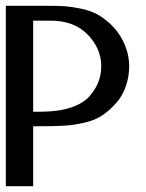

<svg xmlns="http://www.w3.org/2000/svg" viewBox="-20 -640 502 660"><path d="M328 -413Q328 -473 281.5 -521Q235 -569 154 -569H94V-256H120Q181 -256 224 -270.5Q267 -285 288 -309.5Q309 -334 318.5 -359Q328 -384 328 -413ZM15 -620H148Q181 -620 203 -618.5Q225 -617 257 -610.5Q289 -604 312 -592Q335 -580 360 -557Q385 -534 402 -501Q430 -446 422.5 -387Q415 -328 382 -289Q357 -260 331 -243Q305 -226 269 -218Q233 -210 201.5 -208Q170 -206 111 -206H94V-15V-8V0H87H79H15H8H0V-8V-15V-605V-612V-620H8Z"/></svg>

Font: Loyal Sans
Style: Boldv1
Weight: 700
Version: Version 001.000